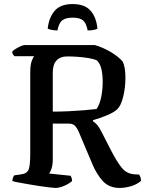

<svg xmlns="http://www.w3.org/2000/svg" viewBox="-20 -926 715 946"><path d="M254 0Q246 0 225 -2.5Q204 -5 176.5 -9Q149 -13 121 -18Q93 -23 71 -27Q49 -31 41 -34Q41 -43 44 -50.5Q47 -58 50 -62L79 -66Q114 -70 121.5 -91.5Q129 -113 129 -168V-567Q129 -607 136.5 -626Q144 -645 148 -649H52Q49 -651 44.5 -657Q40 -663 40 -671Q45 -678 57.5 -685.5Q70 -693 82.5 -698.5Q95 -704 101 -704H447Q486 -693 524.5 -670.5Q563 -648 585 -622Q598 -594 598 -544Q598 -494 587 -449.5Q576 -405 558 -388Q543 -373 507 -358Q471 -343 438 -334V-329Q452 -319 461 -308Q470 -297 484 -269L526 -187Q554 -132 579 -100.5Q604 -69 644 -67L665 -66Q668 -62 671.5 -54Q675 -46 675 -35Q653 -16 623.5 -8Q594 0 570 0Q517 0 486 -34.5Q455 -69 434 -120L369 -274Q360 -295 349.5 -306Q339 -317 319 -317H240V-140Q240 -114 234 -96Q228 -78 222 -71L328 -60Q330 -57 332.5 -50Q335 -43 335 -34Q321 -21 296.5 -10.5Q272 0 254 0ZM240 -376Q278 -376 319 -378Q360 -380 396.5 -383Q433 -386 456 -389Q471 -411 478.5 -447Q486 -483 486 -523Q486 -556 480 -584Q474 -612 458 -628Q444 -635 418 -639.5Q392 -644 363.5 -646Q335 -648 313 -648Q240 -648 240 -568ZM338 -906Q398 -906 426.5 -873Q455 -840 460 -785Q456 -782 444 -779Q432 -776 412 -776Q405 -813 388.5 -826Q372 -839 338 -839Q304 -839 287 -826Q270 -813 263 -776Q247 -776 233.5 -779Q220 -782 215 -785Q221 -840 249.5 -873Q278 -906 338 -906Z"/></svg>

Font: Texturina 72pt SemiBold
Style: Regular
Weight: 600
Designer: Guillermo Torres Carreño
Foundry: Omnibus-Type
Version: Version 1.002; ttfautohint (v1.8.3)